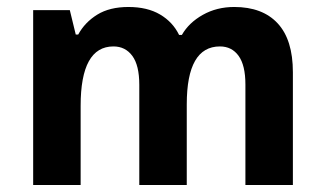

<svg xmlns="http://www.w3.org/2000/svg" viewBox="-20 -530 930 550"><path d="M651 -510Q732 -510 775.5 -463Q819 -416 819 -323V0H683V-288Q683 -343 663.5 -370Q644 -397 610 -397Q515 -397 515 -231V0H379V-287Q379 -343 359 -370Q339 -397 305 -397Q211 -397 211 -227V0H75V-501H180L197 -431H204Q223 -466 258.5 -488Q294 -510 348 -510Q402 -510 438.5 -488.5Q475 -467 493 -430H501Q521 -465 561 -487.5Q601 -510 651 -510Z"/></svg>

Font: Noto Sans Armenian SemiCondensed
Style: Bold
Weight: 700
Width: 4
Designer: Monotype Design Team
Foundry: Monotype Imaging Inc.
Version: Version 2.008; ttfautohint (v1.8.4.7-5d5b)